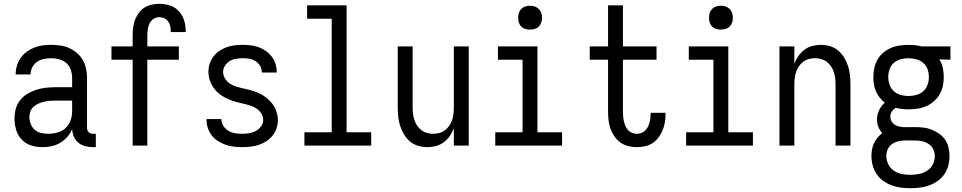

<svg xmlns="http://www.w3.org/2000/svg" viewBox="-20 -763 5040 1006"><path d="M202 8Q172 8 143 -1Q114 -10 93.5 -32Q73 -54 64.5 -83Q56 -112 56 -141Q56 -167 62.5 -192Q69 -217 84.5 -237Q100 -257 122 -270.5Q144 -284 168.5 -292Q193 -300 218 -303Q243 -306 269 -306H358V-355Q358 -376 351 -397Q344 -418 328 -432Q312 -446 291 -452Q270 -458 249 -458Q229 -458 209.5 -454Q190 -450 174 -439Q158 -428 149 -410Q140 -392 140 -373H62Q62 -396 68.5 -418Q75 -440 88 -459Q101 -478 119.5 -491.5Q138 -505 159 -513.5Q180 -522 203 -525Q226 -528 249 -528Q273 -528 297 -524.5Q321 -521 343 -511Q365 -501 383.5 -485Q402 -469 414 -448Q426 -427 431 -403Q436 -379 436 -355V-93Q436 -87 438 -81Q440 -75 444.5 -70.5Q449 -66 455 -64Q461 -62 467 -62H482V8H467Q447 8 427 3Q407 -2 391 -15Q375 -28 367 -47Q359 -66 358 -87Q349 -64 332.5 -45.5Q316 -27 295 -14.5Q274 -2 250 3Q226 8 202 8ZM232 -62Q256 -62 280.5 -68.5Q305 -75 323 -91.5Q341 -108 349.5 -131.5Q358 -155 358 -180V-236H269Q254 -236 238.5 -234.5Q223 -233 208.5 -229.5Q194 -226 180 -219.5Q166 -213 155 -203Q144 -193 139 -178.5Q134 -164 134 -149Q134 -131 141 -113Q148 -95 162 -83Q176 -71 194.5 -66.5Q213 -62 232 -62Z M675 0V-450H564V-520H675V-579Q675 -599 677.5 -619.5Q680 -640 687.5 -659Q695 -678 707 -695Q719 -712 736.5 -723Q754 -734 774 -738.5Q794 -743 814 -743Q842 -743 869.5 -734.5Q897 -726 916 -705.5Q935 -685 944 -658Q953 -631 953 -603V-595H875V-599Q875 -613 872 -626.5Q869 -640 861 -651Q853 -662 840.5 -667.5Q828 -673 814 -673Q798 -673 784.5 -664Q771 -655 764 -641Q757 -627 754.5 -611Q752 -595 752 -579V-520H917V-450H752V0Z M1249 8Q1227 8 1205 5.5Q1183 3 1162 -4.5Q1141 -12 1122 -24Q1103 -36 1089.5 -53.5Q1076 -71 1069 -92.5Q1062 -114 1062 -136V-139H1140V-138Q1140 -119 1150.5 -103Q1161 -87 1177 -77.5Q1193 -68 1211.5 -65Q1230 -62 1249 -62Q1267 -62 1285.5 -65Q1304 -68 1320 -76.5Q1336 -85 1347.5 -100.5Q1359 -116 1359 -134Q1359 -152 1349.5 -167.5Q1340 -183 1326 -193Q1312 -203 1295.5 -208.5Q1279 -214 1262 -218Q1245 -222 1228.5 -226Q1212 -230 1195.5 -236Q1179 -242 1163.5 -249.5Q1148 -257 1134 -267.5Q1120 -278 1108.5 -291Q1097 -304 1089 -319.5Q1081 -335 1076.5 -352Q1072 -369 1072 -386Q1072 -408 1078.5 -428.5Q1085 -449 1098 -466.5Q1111 -484 1129 -496Q1147 -508 1167 -515.5Q1187 -523 1208.5 -525.5Q1230 -528 1251 -528Q1273 -528 1294 -525.5Q1315 -523 1335.5 -515.5Q1356 -508 1373.5 -495.5Q1391 -483 1404 -466Q1417 -449 1423.5 -428Q1430 -407 1430 -386V-383H1352V-384Q1352 -402 1343 -417.5Q1334 -433 1319 -442.5Q1304 -452 1286.5 -455Q1269 -458 1251 -458Q1234 -458 1216.5 -455Q1199 -452 1184 -443Q1169 -434 1159 -419Q1149 -404 1149 -386Q1149 -369 1158 -353.5Q1167 -338 1181 -327.5Q1195 -317 1211.5 -311.5Q1228 -306 1245 -302Q1262 -298 1279 -294Q1296 -290 1312.5 -284.5Q1329 -279 1344.5 -271Q1360 -263 1373.5 -252.5Q1387 -242 1399 -229Q1411 -216 1419 -200.5Q1427 -185 1431.5 -168Q1436 -151 1436 -134Q1436 -112 1429 -91Q1422 -70 1408 -52.5Q1394 -35 1375.5 -23Q1357 -11 1336 -4Q1315 3 1293 5.5Q1271 8 1249 8Z M1575 0V-70H1718V-665H1589V-735H1796V-70H1925V0Z M2220 8Q2195 8 2171 1Q2147 -6 2128.5 -21.5Q2110 -37 2097 -58.5Q2084 -80 2076.5 -103.5Q2069 -127 2066.5 -151.5Q2064 -176 2064 -200V-520H2142V-200Q2142 -183 2144 -166.5Q2146 -150 2151 -134.5Q2156 -119 2165.5 -105Q2175 -91 2188 -81Q2201 -71 2217 -66.5Q2233 -62 2250 -62Q2267 -62 2283 -66.5Q2299 -71 2312 -81Q2325 -91 2334.5 -105Q2344 -119 2349 -134.5Q2354 -150 2356 -166.5Q2358 -183 2358 -200V-520H2436V0H2358V-91Q2350 -70 2337 -51Q2324 -32 2305.5 -18Q2287 -4 2264.5 2Q2242 8 2220 8Z M2575 0V-70H2718V-450H2589V-520H2796V-70H2925V0ZM2757 -608Q2744 -608 2732 -611.5Q2720 -615 2711 -624Q2702 -633 2698.5 -645Q2695 -657 2695 -670Q2695 -683 2698.5 -695Q2702 -707 2711 -716Q2720 -725 2732 -729Q2744 -733 2757 -733Q2770 -733 2782 -729Q2794 -725 2803 -716Q2812 -707 2816 -695Q2820 -683 2820 -670Q2820 -657 2816 -645Q2812 -633 2803 -624Q2794 -615 2782 -611.5Q2770 -608 2757 -608Z M3316 8Q3294 8 3271.5 2.5Q3249 -3 3230.5 -16.5Q3212 -30 3199 -49Q3186 -68 3178.5 -89.5Q3171 -111 3168.5 -133.5Q3166 -156 3166 -179V-450H3070V-520H3166V-735H3244V-520H3420V-450H3244V-179Q3244 -166 3245 -153Q3246 -140 3249 -127.5Q3252 -115 3257 -103Q3262 -91 3270.5 -81.5Q3279 -72 3291.5 -67Q3304 -62 3316 -62Q3328 -62 3339.5 -66Q3351 -70 3359.5 -78Q3368 -86 3373.5 -96.5Q3379 -107 3382.5 -118.5Q3386 -130 3387.5 -142Q3389 -154 3389 -166V-172H3467V-162Q3467 -140 3463 -119Q3459 -98 3451 -78.5Q3443 -59 3429.5 -41.5Q3416 -24 3398 -12.5Q3380 -1 3359 3.5Q3338 8 3316 8Z M3575 0V-70H3718V-450H3589V-520H3796V-70H3925V0ZM3757 -608Q3744 -608 3732 -611.5Q3720 -615 3711 -624Q3702 -633 3698.5 -645Q3695 -657 3695 -670Q3695 -683 3698.5 -695Q3702 -707 3711 -716Q3720 -725 3732 -729Q3744 -733 3757 -733Q3770 -733 3782 -729Q3794 -725 3803 -716Q3812 -707 3816 -695Q3820 -683 3820 -670Q3820 -657 3816 -645Q3812 -633 3803 -624Q3794 -615 3782 -611.5Q3770 -608 3757 -608Z M4064 0V-520H4142V-429Q4150 -450 4163 -469Q4176 -488 4194.5 -502Q4213 -516 4235.5 -522Q4258 -528 4280 -528Q4305 -528 4329 -521Q4353 -514 4371.5 -498.5Q4390 -483 4403 -461.5Q4416 -440 4423.5 -416.5Q4431 -393 4433.5 -368.5Q4436 -344 4436 -320V0H4358V-320Q4358 -337 4356 -353.5Q4354 -370 4349 -385.5Q4344 -401 4334.5 -415Q4325 -429 4312 -439Q4299 -449 4283 -453.5Q4267 -458 4250 -458Q4233 -458 4217 -453.5Q4201 -449 4188 -439Q4175 -429 4165.5 -415Q4156 -401 4151 -385.5Q4146 -370 4144 -353.5Q4142 -337 4142 -320V0Z M4750 223Q4725 223 4700 220Q4675 217 4651.5 208Q4628 199 4607.5 184.5Q4587 170 4573 149Q4559 128 4552.5 103.5Q4546 79 4546 54Q4546 37 4549 20Q4552 3 4559.5 -13Q4567 -29 4578 -42Q4589 -55 4603 -65Q4590 -79 4582.5 -98Q4575 -117 4575 -137Q4575 -162 4586 -185.5Q4597 -209 4616 -225Q4601 -237 4589 -252Q4577 -267 4569.5 -284.5Q4562 -302 4559 -321Q4556 -340 4556 -359Q4556 -383 4561 -406.5Q4566 -430 4577.5 -450.5Q4589 -471 4607.5 -486.5Q4626 -502 4647.5 -511.5Q4669 -521 4693 -524.5Q4717 -528 4740 -528Q4755 -528 4770.5 -526.5Q4786 -525 4800 -522L4808 -520H4960V-450L4902 -452Q4915 -431 4920 -407Q4925 -383 4925 -359Q4925 -336 4920 -312.5Q4915 -289 4903 -268.5Q4891 -248 4873 -232Q4855 -216 4833 -206.5Q4811 -197 4787.5 -193.5Q4764 -190 4740 -190Q4723 -190 4706.5 -192Q4690 -194 4673 -198Q4661 -191 4653 -178.5Q4645 -166 4645 -151Q4645 -139 4650.5 -128.5Q4656 -118 4666 -111Q4676 -104 4687.5 -101Q4699 -98 4711 -97H4774Q4797 -97 4819 -94.5Q4841 -92 4862 -83.5Q4883 -75 4901.5 -62Q4920 -49 4932.5 -30Q4945 -11 4950 11Q4955 33 4955 56Q4955 81 4948.5 105.5Q4942 130 4927.5 150.5Q4913 171 4892.5 185.5Q4872 200 4848.5 208.5Q4825 217 4800 220Q4775 223 4750 223ZM4740 -260Q4761 -260 4781.5 -265.5Q4802 -271 4817.5 -285Q4833 -299 4840 -319Q4847 -339 4847 -359Q4847 -378 4841.5 -396.5Q4836 -415 4822.5 -428.5Q4809 -442 4791 -449Q4773 -456 4754 -457L4740 -458Q4720 -458 4699.5 -452.5Q4679 -447 4663.5 -433.5Q4648 -420 4641 -400Q4634 -380 4634 -359Q4634 -339 4641 -319Q4648 -299 4663.5 -285Q4679 -271 4699.5 -265.5Q4720 -260 4740 -260ZM4750 153Q4773 153 4795.5 148.5Q4818 144 4837 132Q4856 120 4867 99.5Q4878 79 4878 56Q4878 37 4870 19.5Q4862 2 4846 -8.5Q4830 -19 4811.5 -23Q4793 -27 4774 -27H4715Q4698 -26 4681 -21Q4664 -16 4650.5 -5.5Q4637 5 4630.5 21Q4624 37 4624 54Q4624 77 4634.5 98Q4645 119 4663.5 131.5Q4682 144 4704.5 148.5Q4727 153 4750 153Z"/></svg>

Font: Iosevka SS18
Style: Regular
Weight: 400
Monospace: yes
Designer: Belleve Invis
Foundry: Belleve Invis
Version: Version 25.1.1; ttfautohint (v1.8.4)